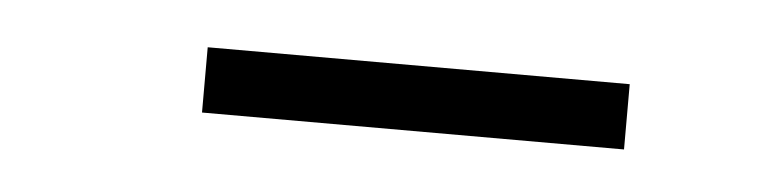

<svg xmlns="http://www.w3.org/2000/svg" viewBox="-23 -733 498 126"><g transform="rotate(5 226.5 -670.5)"><path d="M111 -649V-692H389V-649Z"/></g></svg>

Font: Lexend Peta ExtraLight
Style: Regular
Weight: 250
Version: Version 1.007